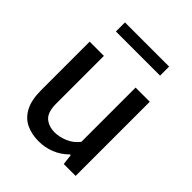

<svg xmlns="http://www.w3.org/2000/svg" viewBox="-210 -866 996 996"><g transform="rotate(45 288.0 -367.5)"><path d="M243 9Q191.5 9 151.2 -10.2Q111 -29.5 88 -73Q65 -116.5 65 -189V-544H169.5V-195Q169.5 -131.5 197.2 -107Q225 -82.5 269.5 -82.5Q302.5 -82.5 339.2 -97.5Q376 -112.5 402 -146V-544H506V0H419L412 -58H406.5Q373 -24.5 331.2 -7.8Q289.5 9 243 9ZM124 -677.5V-744H448V-677.5Z"/></g></svg>

Font: Encode Sans Md
Style: Regular
Weight: 500
Designer: Multiple Designers
Foundry: Impallari Type
Version: Version 3.002; ttfautohint (v1.8.3) -l 8 -r 50 -G 200 -x 14 